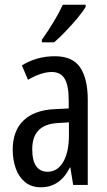

<svg xmlns="http://www.w3.org/2000/svg" viewBox="-20 -786 456 816"><path d="M213 -547Q289 -547 321 -499Q353 -451 353 -362V0H291L279 -74H277Q235 10 154 10Q113 10 86 -12.5Q59 -35 46.5 -71.5Q34 -108 34 -150Q34 -230 80 -274Q126 -318 211 -322L272 -325V-360Q272 -422 255 -451Q238 -480 200 -480Q156 -480 99 -447L73 -508Q136 -547 213 -547ZM225 -263Q117 -257 117 -152Q117 -103 134 -79.5Q151 -56 182 -56Q224 -56 248.5 -97.5Q273 -139 273 -212V-266ZM344 -757Q332 -736 308 -707.5Q284 -679 257.5 -651.5Q231 -624 210 -606H158V-617Q216 -699 247 -766H344Z"/></svg>

Font: Noto Sans Thai ExtCond
Style: Regular
Weight: 400
Width: 2
Designer: Monotype Design Team
Foundry: Monotype Imaging Inc.
Version: Version 2.002; ttfautohint (v1.8.4.7-5d5b)